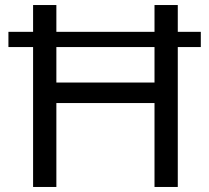

<svg xmlns="http://www.w3.org/2000/svg" viewBox="-20 -743 832 763"><path d="M13.5 -556V-616.5H778V-556ZM111.5 0V-723H204V-415H594V-723H686.5V0H594V-333.5H204V0Z"/></svg>

Font: Public Sans Thin
Style: Regular
Weight: 400
Version: Version 2.001